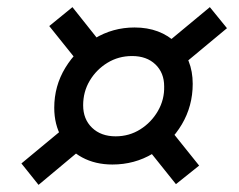

<svg xmlns="http://www.w3.org/2000/svg" viewBox="-20 -576 670 538"><path d="M295 -115Q247 -115 210 -135Q173 -155 152.5 -191Q132 -227 132 -274Q132 -335 163 -386Q194 -437 245 -468Q296 -499 357 -499Q429 -499 474.5 -455Q520 -411 520 -341Q520 -279 489.5 -227.5Q459 -176 408 -145.5Q357 -115 295 -115ZM88 -58 40 -118 186 -239 234 -180ZM473 -60 381 -175 445 -228 538 -112ZM304 -194Q342 -194 373 -213.5Q404 -233 422.5 -265Q441 -297 440 -334Q440 -372 415.5 -395.5Q391 -419 350 -419Q312 -419 281 -400Q250 -381 231.5 -350Q213 -319 213 -281Q213 -242 238 -218Q263 -194 304 -194ZM211 -387 118 -503 183 -556 276 -439ZM468 -374 421 -434 568 -556 616 -497Z"/></svg>

Font: Piazzolla Thin
Style: Bold Italic
Weight: 700
Italic angle: -11.3°
Version: Version 2.005